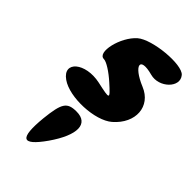

<svg xmlns="http://www.w3.org/2000/svg" viewBox="-248 -633 994 994"><g transform="rotate(45 249.0 -136.0)"><path d="M138 138C122 300 155 321 240 200C327 75 325 -8 235 -8C166 -8 151 17 138 138ZM190 -500C123 -442 90 -300 143 -300C162 -300 207 -271 247 -235C316 -173 314 -172 210 -195C89 -221 -2 -144 81 -86C156 -33 335 -41 403 -100C496 -181 488 -298 386 -340C272 -387 263 -446 373 -416C449 -395 530 -475 486 -527C450 -569 248 -550 190 -500Z"/></g></svg>

Font: Hussar Skorodowane
Style: Ky
Weight: 700
Foundry: Cannot Into Space Fonts
Version: Version 0.892